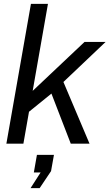

<svg xmlns="http://www.w3.org/2000/svg" viewBox="-20 -743 566 993"><path d="M13 0 140 -723H228L149 -273L417 -526H526L308 -319L443 0H346L246 -259L130 -165L101 0ZM138 230 190 149H155L171 58H259L244 142L185 230Z"/></svg>

Font: Archivo VF Beta
Style: Italic
Weight: 400
Italic angle: -10°
Designer: Hector Gatti
Foundry: Omnibus-Type
Version: Version 1.002